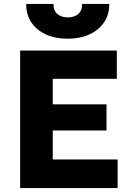

<svg xmlns="http://www.w3.org/2000/svg" viewBox="-20 -957 675 977"><path d="M82.5 0V-700H574.5V-556H248.5V-426H522V-293H248.5V-145.5H578.5V0ZM325.5 -760Q261 -760 212.8 -782.2Q164.5 -804.5 138.5 -844.5Q112.5 -884.5 113.5 -937H252.5Q250.5 -906 270.5 -887.2Q290.5 -868.5 325.5 -868.5Q360 -868.5 379.8 -887.2Q399.5 -906 397.5 -937H536Q537 -884.5 510.2 -844.5Q483.5 -804.5 435.5 -782.2Q387.5 -760 325.5 -760Z"/></svg>

Font: Geologica Roman
Style: Bold
Weight: 700
Designer: Sindre Bremnes, Frode Helland
Foundry: Monokrom Skriftforlag AS
Version: Version 1.010;gftools[0.9.28]